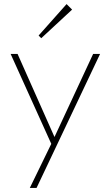

<svg xmlns="http://www.w3.org/2000/svg" viewBox="-20 -724 542 940"><path d="M240 0 32 -460H66L258 -28H235L436 -460H470L252 0ZM126 196 236 -30 252 0 159 196ZM182 -537 169 -550 306 -704 333 -677Z"/></svg>

Font: Outfit Thin
Style: Regular
Weight: 100
Designer: Rodrigo Fuenzalida
Foundry: fragTYPE
Version: Version 1.100;gftools[0.9.27]